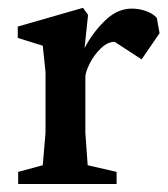

<svg xmlns="http://www.w3.org/2000/svg" viewBox="-20 -460 419 480"><path d="M25.4 -30.3 86.9 -46.9 93.8 -127.9V-280.3L86.9 -345.7L24.4 -365.2V-393.6L187.5 -440.4L200.2 -422.9L191.4 -339.8Q211.9 -378.9 242.7 -408.7Q273.4 -438.5 309.6 -438.5Q328.1 -438.5 345.7 -432.1Q363.3 -425.8 372.1 -415L378.9 -377L334 -311.5L266.6 -355.5Q249 -355.5 231.9 -338.9Q214.8 -322.3 204.1 -300.8Q193.4 -279.3 193.4 -267.6V-127.9L199.2 -46.9L271.5 -30.3V0H25.4Z"/></svg>

Font: Comprehension Dark
Style: Regular
Weight: 700
Designer: Alfredo Marco Pradil
Foundry: Alfredo Marco Pradil
Version: 1.0